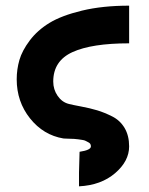

<svg xmlns="http://www.w3.org/2000/svg" viewBox="-20 -492 525 678"><path d="M39 -212Q39 -247 48.5 -280Q58 -313 85 -349Q112 -385 154.5 -411Q197 -437 269.5 -454.5Q342 -472 436 -472V-339Q304 -339 236 -308Q168 -277 168 -204Q168 -176 183.5 -153.5Q199 -131 223 -125Q234 -122 266 -116Q298 -110 323 -102.5Q348 -95 376 -81Q404 -67 420 -40Q436 -13 436 25Q436 77 386.5 119.5Q337 162 259 166V117L261 44Q301 38 301 25Q301 20 299 16.5Q297 13 292 10.5Q287 8 282.5 5.5Q278 3 270 2Q262 1 256.5 0Q251 -1 242 -1.5Q233 -2 228 -2Q223 -2 214.5 -2.5Q206 -3 204 -3Q133 -15 86 -74Q39 -133 39 -212Z"/></svg>

Font: Coval
Style: ExtraBold
Weight: 800
Foundry: Context Ltd
Version: Version 001.000